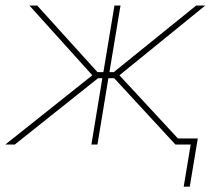

<svg xmlns="http://www.w3.org/2000/svg" viewBox="-45 -536 785 712"><path d="M-25.4 0 297.4 -256.8 64 -515.6H92.8L316.4 -268.6H338.4L379.4 -515.6H401.9L360.8 -268.6H377L682.6 -515.6H716.3L397.9 -256.8L635.7 0H605.5L378.4 -246.1H356.9L316.4 0H293.9L334.5 -246.1H318.8L9.8 0ZM636.2 156.2 662.1 0H609.4L613.3 -22.5H688.5L658.7 156.2Z"/></svg>

Font: Inter Display Thin
Style: Italic
Weight: 100
Italic angle: -9.39999°
Designer: Rasmus Andersson
Foundry: rsms
Version: Version 4.000;git-a52131595